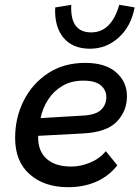

<svg xmlns="http://www.w3.org/2000/svg" viewBox="-20 -771 581 800"><path d="M264 9Q165 9 104 -44.5Q43 -98 43 -196Q43 -281 79 -352Q115 -423 180.5 -466Q246 -509 335 -509Q419 -509 464 -469.5Q509 -430 509 -370Q509 -308 466.5 -264Q424 -220 326 -215L139 -205Q137 -143 173.5 -110Q210 -77 277 -77Q315 -77 354.5 -93Q394 -109 421 -141L469 -82Q431 -35 379 -13Q327 9 264 9ZM327 -435Q278 -435 241.5 -414Q205 -393 181.5 -357.5Q158 -322 149 -279L319 -289Q377 -291 400 -312.5Q423 -334 423 -366Q423 -396 400 -415.5Q377 -435 327 -435ZM477 -751 541 -740Q526 -661 474.5 -614.5Q423 -568 355 -568Q282 -568 244 -614.5Q206 -661 210 -740L277 -751Q271 -636 360 -636Q444 -636 477 -751Z"/></svg>

Font: Livvic Medium
Style: Italic
Weight: 500
Italic angle: -10°
Designer: Jacques Le Bailly, Baron von Fonthausen
Version: Version 1.001; ttfautohint (v1.8.2)